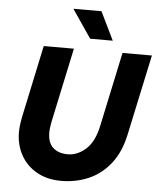

<svg xmlns="http://www.w3.org/2000/svg" viewBox="-60 -951 843 1015"><g transform="rotate(5 361.5 -444.0)"><path d="M58 -227Q58 -238 59 -249.5Q60 -261 62 -274.5Q64 -288 67 -304L149 -690H309L225 -295Q223 -285 221.5 -275Q220 -265 219 -256Q218 -247 218 -238Q218 -183 247 -157Q276 -131 325 -131Q376 -131 420.5 -170.5Q465 -210 483 -295L567 -690H723L632 -265Q612 -169 563.5 -107.5Q515 -46 447.5 -17Q380 12 302 12Q228 12 173 -19Q118 -50 88 -104Q58 -158 58 -227ZM288 -900H437L510 -750H390Z"/></g></svg>

Font: Radio Canada
Style: Italic
Weight: 400
Italic angle: -12°
Designer: Charles Daoud, Etienne Aubert Bonn, Alexandre Saumier Demers, Jacques Le Bailly
Foundry: Radio-Canada
Version: Version 2.104;gftools[0.9.28.dev5+ged2979d]